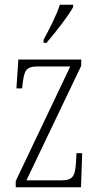

<svg xmlns="http://www.w3.org/2000/svg" viewBox="-20 -786 422 806"><path d="M163 -619V-606H175C215 -652 268 -721 287 -756V-766H231C217 -721 193 -676 163 -619ZM46 0H320L325 -143H301L299 -103C295 -47 287 -29 237 -29H91L321 -510V-536H57L49 -415H73L75 -435C82 -490 89 -507 139 -507H275L46 -26Z"/></svg>

Font: Noto Serif Khmer ExtraCondensed ExtraLight
Style: Regular
Weight: 200
Width: 2
Designer: Danh Hong and the Monotype Design Team
Foundry: Monotype Imaging Inc.
Version: Version 2.004